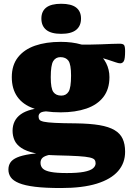

<svg xmlns="http://www.w3.org/2000/svg" viewBox="-20 -732 676 993"><path d="M295.5 240.5Q214 240.5 161.2 234Q108.5 227.5 78.2 215Q48 202.5 35.8 185Q23.5 167.5 23.5 145Q23.5 124 33.8 108.5Q44 93 68.8 82.2Q93.5 71.5 136.8 65Q180 58.5 246 55.5H304.5V61.5Q260.5 63.5 235.2 69Q210 74.5 199.8 84.2Q189.5 94 189.5 110Q189.5 128 201.2 139.8Q213 151.5 242.8 157.2Q272.5 163 325.5 163Q381 163 413.8 156.8Q446.5 150.5 460.5 139Q474.5 127.5 474.5 112.5Q474.5 101.5 469 94.2Q463.5 87 444.2 82.5Q425 78 384.5 75.5Q344 73 274.5 71.5Q205 70 160.2 60Q115.5 50 90.2 33Q65 16 55 -6.8Q45 -29.5 45 -56Q45.5 -111 87.8 -141.2Q130 -171.5 224.5 -177L230 -156.5Q199.5 -156 189.5 -149Q179.5 -142 179.5 -129.5Q179.5 -119.5 184 -113Q188.5 -106.5 206.5 -102.5Q224.5 -98.5 264 -96.5Q303.5 -94.5 373.5 -94Q445.5 -93 494.2 -84.8Q543 -76.5 572.2 -59.2Q601.5 -42 614.2 -14.5Q627 13 627 52Q627.5 110.5 590.8 152.8Q554 195 480.5 217.8Q407 240.5 295.5 240.5ZM294 -151Q211 -151 154.5 -171Q98 -191 69.5 -231.8Q41 -272.5 41 -333Q41 -395 72.8 -435.5Q104.5 -476 161.2 -495.8Q218 -515.5 294 -515.5Q353.5 -515.5 400.2 -502Q447 -488.5 479.5 -463.8Q512 -439 529 -405.5Q546 -372 546 -333Q546 -271 514.8 -230.5Q483.5 -190 426.8 -170.5Q370 -151 294 -151ZM297 -237.5Q322 -237.5 334.8 -258Q347.5 -278.5 347.5 -341Q347.5 -399 334 -417.8Q320.5 -436.5 292.5 -436.5Q268 -436.5 255.2 -415.8Q242.5 -395 242.5 -332.5Q242.5 -274.5 256 -256Q269.5 -237.5 297 -237.5ZM383.5 -458.5 372 -502.5Q405 -501 438.2 -501.2Q471.5 -501.5 501.8 -502.8Q532 -504 557 -505Q582 -506 598 -506Q616 -506 621.5 -499Q627 -492 627 -467.5Q627 -426.5 620.2 -415.5Q613.5 -404.5 601.5 -404.5Q593 -404.5 578 -409.8Q563 -415 538.5 -423Q514 -431 476.2 -440.5Q438.5 -450 383.5 -458.5ZM296.5 -557Q244.5 -557 219.2 -577.5Q194 -598 194 -636Q194 -673.5 219.2 -693Q244.5 -712.5 296.5 -712.5Q348.5 -712.5 373.8 -693Q399 -673.5 399 -636Q399 -598 373.8 -577.5Q348.5 -557 296.5 -557Z"/></svg>

Font: Newsreader 9pt ExtraBold
Style: Regular
Weight: 800
Designer: Hugues Gentile
Foundry: Production Type
Version: Version 1.003